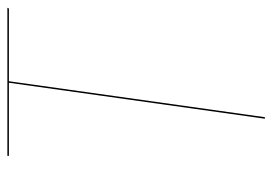

<svg xmlns="http://www.w3.org/2000/svg" viewBox="-126 -594 720 507"><g transform="rotate(-90 233.5 -340.0)"><path d="M465 -676H273L178 0H174L269 -676H76V-680H467Z"/></g></svg>

Font: Fira Sans Condensed Four
Style: Italic
Weight: 100
Width: 3
Italic angle: -8°
Designer: bBox Type GmbH & Carrois Corporate GbR & Edenspiekermann AG
Foundry: bBox Type GmbH & Carrois Corporate GbR & Edenspiekermann AG
Version: Version 4.301